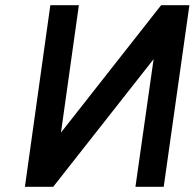

<svg xmlns="http://www.w3.org/2000/svg" viewBox="-20 -720 750 740"><path d="M710 -700 611 0H502L572 -492L185 0H76L174 -700H284L215 -209L601 -700Z"/></svg>

Font: Unageo
Style: SemiBold-Italic
Weight: 600
Designer: Richard Sepsi
Foundry: Richard Sepsi
Version: Version 2.000